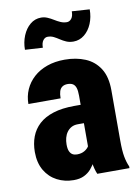

<svg xmlns="http://www.w3.org/2000/svg" viewBox="-86 -808 640 875"><g transform="rotate(-10 234.5 -370.5)"><path d="M273.9 -127.4V-365.2Q273.9 -388.7 269.5 -401.6Q265.1 -414.6 255.9 -420.4Q246.6 -426.3 231.4 -426.3Q216.8 -426.3 207 -419.7Q197.3 -413.1 193.1 -400.1Q189 -387.2 189 -367.7H40Q40 -403.3 53.7 -434.3Q67.4 -465.3 93.3 -488.8Q119.1 -512.2 155.5 -525.1Q191.9 -538.1 237.3 -538.1Q290.5 -538.1 332.5 -520.5Q374.5 -502.9 398.9 -464.6Q423.3 -426.3 423.3 -363.8V-130.9Q423.3 -82.5 428.5 -55.4Q433.6 -28.3 442.9 -8.3V0H293.9Q283.7 -23.4 278.8 -57.6Q273.9 -91.8 273.9 -127.4ZM291.5 -322.8 292 -237.8H246.1Q228.5 -237.8 216.1 -231Q203.6 -224.1 195.3 -212.6Q187 -201.2 183.1 -186.5Q179.2 -171.9 179.2 -155.8Q179.2 -135.7 184.3 -124.3Q189.5 -112.8 198.2 -107.9Q207 -103 218.8 -103Q239.3 -103 253.7 -111.6Q268.1 -120.1 274.9 -132.3Q281.7 -144.5 278.8 -153.8L303.7 -95.2Q296.4 -77.1 287.4 -58.8Q278.3 -40.5 264.9 -24.9Q251.5 -9.3 231.9 0.2Q212.4 9.8 184.1 9.8Q142.1 9.8 107.2 -8.3Q72.3 -26.4 51.5 -61.5Q30.8 -96.7 30.8 -147Q30.8 -185.5 43 -217.8Q55.2 -250 80.6 -273.4Q106 -296.9 146.7 -309.8Q187.5 -322.8 244.6 -322.8ZM308.1 -749.5 390.1 -744.1Q390.1 -708.5 377.7 -678.5Q365.2 -648.4 342.8 -630.4Q320.3 -612.3 292 -612.3Q273.4 -612.3 259 -618.7Q244.6 -625 232.2 -633.3Q219.7 -641.6 207.3 -647.9Q194.8 -654.3 179.2 -654.3Q167 -654.3 158.2 -642.8Q149.4 -631.3 149.4 -608.9L67.4 -613.8Q67.4 -648.4 79.8 -678.7Q92.3 -709 114.3 -727.3Q136.2 -745.6 165 -745.6Q180.2 -745.6 194.3 -739.5Q208.5 -733.4 221.7 -725.1Q234.9 -716.8 248.8 -710.7Q262.7 -704.6 277.8 -704.6Q290 -704.6 299.1 -715.8Q308.1 -727.1 308.1 -749.5Z"/></g></svg>

Font: Roboto Condensed ExtraBold
Style: Regular
Weight: 800
Designer: Christian Robertson
Foundry: Google
Version: Version 3.008; 2023